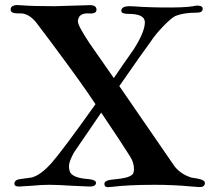

<svg xmlns="http://www.w3.org/2000/svg" viewBox="-20 -754 869 774"><path d="M806 -15C807 -31 777 -34 752 -38C723 -47 701 -62 684 -83L461 -407C525 -499 567 -559 588 -587C601 -607 618 -627 638 -648C660 -671 677 -685 688 -690C711 -699 739 -703 773 -703C789 -703 797 -708 797 -718C798 -724 794 -728 787 -730C780 -732 770 -732 759 -729C736 -725 693 -723 628 -724C608 -724 584 -725 556 -726C528 -728 510 -729 503 -729C480 -729 469 -723 469 -710C469 -702 479 -698 498 -698C542 -698 564 -687 564 -664C564 -639 549 -602 519 -555C492 -517 466 -479 440 -441C439 -440 439 -440 439 -439L340 -581C309 -628 293 -657 294 -670C296 -691 310 -701 337 -700C358 -698 369 -703 369 -715C369 -729 357 -735 334 -733L200 -729C143 -729 96 -730 61 -733C51 -734 43 -734 37 -732C27 -729 22 -723 23 -714C23 -707 29 -702 40 -701C43 -700 51 -700 65 -700C90 -699 113 -683 136 -650C164 -613 192 -576 219 -539C277 -461 326 -393 365 -334C276 -209 217 -130 187 -96C157 -63 130 -43 105 -38L60 -32C46 -30 39 -24 38 -14C38 -6 44 -2 56 -2C58 -2 74 -3 105 -5C136 -8 160 -9 179 -9C198 -9 230 -8 273 -5C317 -3 340 -2 341 -2C358 -2 367 -7 367 -17C367 -25 357 -30 337 -32C292 -35 266 -46 261 -64C259 -71 258 -77 258 -84C258 -97 265 -115 278 -139L388 -300C445 -216 483 -157 504 -124C515 -107 520 -90 520 -74C520 -62 518 -54 513 -50C502 -40 478 -34 441 -31C414 -29 401 -23 401 -14C401 -1 405 3 434 -1C473 -6 530 -9 603 -9C653 -9 703 -7 754 -2C773 -1 782 0 782 0C797 1 805 -4 806 -15Z"/></svg>

Font: GFS Fleischman
Style: Regular
Weight: 400
Designer: George Matthiopoulos
Foundry: George Matthiopoulos
Version: Version 1.0